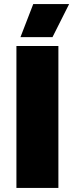

<svg xmlns="http://www.w3.org/2000/svg" viewBox="-20 -927 369 947"><path d="M321 -907H144L81 -744H239ZM61 0H268V-700H61Z"/></svg>

Font: Fixel Display Black
Style: Regular
Weight: 900
Designer: AlfaBravo + MacPaw
Foundry: Kyrylo Tkachov, Marchela Mozhyna, Serhii Makarenko, Maria Weinstein, Zakhar Kryvoshyya
Version: Version 1.211